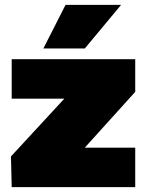

<svg xmlns="http://www.w3.org/2000/svg" viewBox="-20 -768 598 788"><path d="M28 0 25 -126 244 -363H28V-525H535V-391L328 -162H535V0ZM158 -569 249 -748H477L328 -569Z"/></svg>

Font: REM Black
Style: Regular
Weight: 900
Designer: Octavio Pardo
Foundry: Ashler Design
Version: Version 1.005;gftools[0.9.28]